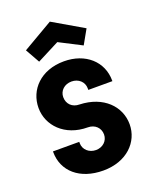

<svg xmlns="http://www.w3.org/2000/svg" viewBox="-139 -804 720 899"><g transform="rotate(-20 221.0 -354.5)"><path d="M219 16C336 16 408 -58 408 -146C408 -235 337 -309 219 -313C183 -313 159 -337 159 -371C159 -403 185 -427 220 -427C255 -427 281 -403 281 -371V-363H401V-366C401 -461 326 -528 219 -528C103 -528 33 -453 33 -363C33 -276 104 -199 219 -199C254 -199 279 -175 279 -142C279 -110 253 -86 219 -86C185 -86 158 -110 158 -142V-149H27V-146C27 -50 102 16 219 16ZM110 -566 221 -623 332 -566 372 -637 221 -725 70 -637Z"/></g></svg>

Font: Lineal
Style: Bold
Weight: 700
Designer: Created by Frank Adebiaye with contributions from Anton Moglia & Ariel Martín Pérez
Created by Frank ADEBIAYE with FontF
Foundry: Velvetyne Type Foundry
Version: Version 2.000;Glyphs 3.2 (3227)